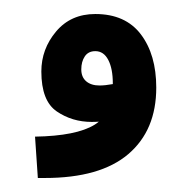

<svg xmlns="http://www.w3.org/2000/svg" viewBox="-20 -252 251 274"><path d="M34 2 30 -57Q89 -58 115 -74Q141 -90 141 -133Q141 -154 134.5 -166.5Q128 -179 116 -179Q106 -179 101 -171.5Q96 -164 96 -153Q96 -142 103 -136Q110 -130 122 -130Q130 -130 141 -132Q152 -134 159 -138L162 -90Q152 -83 138.5 -80.5Q125 -78 111 -78Q83 -78 61 -93Q39 -108 39 -150Q39 -182 60 -207Q81 -232 116 -232Q159 -232 181 -203Q203 -174 203 -127Q203 -66 163 -32Q123 2 44 2Q40 2 39 2Q38 2 34 2Z"/></svg>

Font: Noto Sans
Style: Bold
Weight: 700
Designer: Monotype Design Team
Foundry: Monotype Imaging Inc.
Version: Version 2.000;GOOG;noto-source:20170915:90ef993387c0; ttfaut